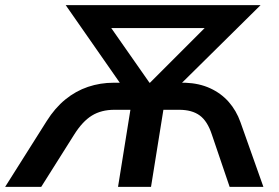

<svg xmlns="http://www.w3.org/2000/svg" viewBox="-56 -725 1084 745"><path d="M-36 0 125 -255Q157 -306 197.5 -339Q238 -372 285.5 -388Q333 -404 385 -404H437L429 -375L199 -705H955L621 -375L612 -404H663Q717 -402 759.5 -382.5Q802 -363 831.5 -329.5Q861 -296 877 -251L966 0H835L766 -203Q749 -255 719 -277Q689 -299 639 -299H578L530 0H402L450 -299H388Q337 -299 300.5 -276.5Q264 -254 232 -203L104 0ZM524 -404H526L772 -650L767 -616H346L352 -650Z"/></svg>

Font: Nunito Sans 12pt ExtraLight
Style: Italic
Weight: 200
Italic angle: -9°
Designer: Vernon Adams
Foundry: Vernon Adams
Version: Version 3.101;gftools[0.9.27]